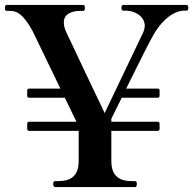

<svg xmlns="http://www.w3.org/2000/svg" viewBox="-27 -756 781 776"><path d="M471 -736C465 -736 464 -730 464 -725C464 -718 465 -713 471 -713H483C513 -713 558 -693 558 -652C558 -642 555 -630 548 -617L396 -299C396 -299 249 -607 238 -632C233 -645 231 -655 231 -666C231 -699 262 -712 297 -712H309C315 -712 316 -717 316 -725C316 -730 315 -736 309 -736H0C-6 -736 -7 -730 -7 -725C-7 -717 -6 -712 0 -712H13C40 -712 65 -702 104 -632L217 -398H91C86 -398 83 -395 83 -390V-369C83 -364 86 -361 91 -361H235L282 -264H91C86 -264 83 -261 83 -256V-235C83 -230 86 -227 91 -227H291V-105C291 -37 250 -24 208 -24H196C190 -24 188 -19 188 -13C188 -6 190 0 196 0H519C525 0 526 -6 526 -13C526 -19 525 -24 519 -24H506C466 -24 423 -36 423 -105V-227H610C615 -227 618 -230 618 -235V-256C618 -261 615 -264 610 -264H423V-276L465 -361H610C615 -361 618 -364 618 -369V-390C618 -395 615 -398 610 -398H483C527 -487 581 -596 595 -618C633 -683 681 -713 717 -713H727C733 -713 734 -718 734 -725C734 -730 733 -736 727 -736Z"/></svg>

Font: Shippori Mincho OTF
Style: Bold
Weight: 800
Designer: FONTDASU
Foundry: FONTDASU / Google Inc. / but / Adobe
Version: Version 3.300;hotconv 1.0.109;makeotfexe 2.5.65596